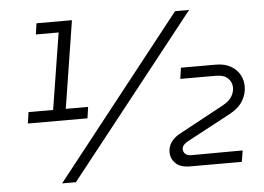

<svg xmlns="http://www.w3.org/2000/svg" viewBox="-50 -766 1141 831"><g transform="rotate(-5 520.5 -350.0)"><path d="M62 -271 69 -320H176L229 -652H130L137 -700H291L231 -320H328L321 -271ZM187 0 739 -700H800L247 0ZM746 -25Q703 -25 682.5 -45.5Q662 -66 662 -94Q662 -117 675 -136.5Q688 -156 714 -170L908 -275Q936 -290 948 -309Q960 -328 960 -349Q960 -372 943 -389Q926 -406 889 -406H736L743 -454H894Q933 -454 959 -439Q985 -424 998 -400.5Q1011 -377 1011 -350Q1011 -316 993 -286.5Q975 -257 936 -236L747 -135Q735 -129 727.5 -120.5Q720 -112 720 -102Q720 -90 728.5 -81.5Q737 -73 755 -73L978 -74L970 -25Z"/></g></svg>

Font: MuseoModerno Light
Style: Italic
Weight: 300
Italic angle: -9°
Designer: Pablo Cosgaya, Héctor Gatti, Marcela Romero, and the Authors of The MuseoModerno Project.
Foundry: Omnibus-Type Team
Version: Version 1.003